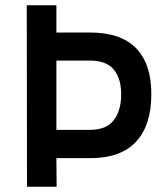

<svg xmlns="http://www.w3.org/2000/svg" viewBox="-20 -712 638 732"><path d="M323 -217Q385 -217 413.5 -253.5Q442 -290 442 -353Q442 -413 413.5 -447Q385 -481 323 -481H195V-217ZM195 -109 196 0H83L82 -692H195V-588H323Q441 -588 499 -528Q557 -468 557 -353Q557 -235 499 -172Q441 -109 323 -109Z"/></svg>

Font: Panefresco 750wt
Style: Regular
Weight: 750
Foundry: Campivisivi & Chank Co
Version: Version 1.000